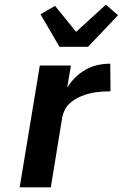

<svg xmlns="http://www.w3.org/2000/svg" viewBox="-20 -800 540 820"><path d="M64 0 150 -520H283L267 -426Q282 -450 302.5 -470Q323 -490 347.5 -503.5Q372 -517 398.5 -522.5Q425 -528 451 -528L452 -410Q437 -410 421 -409Q405 -408 390 -406Q375 -404 359.5 -400Q344 -396 329 -390Q314 -384 300 -375.5Q286 -367 274.5 -355.5Q263 -344 256 -329.5Q249 -315 246 -300L197 0ZM234 -600 153 -739 215 -775 305 -664 432 -780 484 -735 356 -600Z"/></svg>

Font: Iosevka Aile Extrabold Oblique
Style: Regular
Weight: 800
Italic angle: -9°
Designer: Belleve Invis
Foundry: Belleve Invis
Version: Version 31.1.0; ttfautohint (v1.8.4)